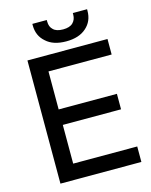

<svg xmlns="http://www.w3.org/2000/svg" viewBox="-130 -970 830 1054"><g transform="rotate(-15 285.5 -443.5)"><path d="M540 0H80V-700H535V-612H176V-396H507V-308H176V-88H540ZM428 -783Q387 -746 314 -746Q240 -746 200 -783Q158 -819 158 -878V-881V-887H240V-881V-878Q240 -848 258 -832Q275 -814 314 -814Q352 -814 370 -832Q388 -850 388 -878V-881V-887H469V-881V-878Q469 -819 428 -783Z"/></g></svg>

Font: Rilu
Style: Bold
Weight: 500
Designer: Alí Sinisterra
Foundry: Alí Sinisterra
Version: ""